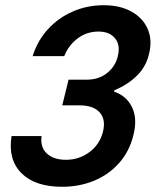

<svg xmlns="http://www.w3.org/2000/svg" viewBox="-20 -705 596 735"><path d="M217.5 10Q114.2 10 62.1 -42.1Q10 -94.2 24.2 -184.2H139.2Q133.3 -141.7 159.2 -117.5Q185 -93.3 232.5 -93.3Q282.5 -93.3 322.1 -122.5Q361.7 -151.7 374.2 -200.8Q385.8 -248.3 361.2 -275Q336.7 -301.7 285 -301.7H218.3L242.5 -400H311.7Q358.3 -400 390 -425.4Q421.7 -450.8 430.8 -489.2Q441.7 -532.5 420.4 -558.3Q399.2 -584.2 357.5 -584.2Q311.7 -584.2 277.1 -557.9Q242.5 -531.7 225.8 -490H105Q123.3 -549.2 163.3 -592.9Q203.3 -636.7 258.3 -660.8Q313.3 -685 377.5 -685Q439.2 -685 482.9 -660.8Q526.7 -636.7 545.4 -594.2Q564.2 -551.7 550 -496.7Q539.2 -450 504.2 -415.4Q469.2 -380.8 417.5 -359.2L416.7 -354.2Q464.2 -338.3 485.4 -294.6Q506.7 -250.8 490.8 -188.3Q475.8 -125.8 436.2 -81.2Q396.7 -36.7 340.4 -13.3Q284.2 10 217.5 10Z"/></svg>

Font: Funnel Sans SemiBold
Style: Italic
Weight: 600
Italic angle: -14.036°
Designer: NORD ID, Kristian Moeller
Foundry: Dicotype
Version: Version 1.000